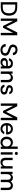

<svg xmlns="http://www.w3.org/2000/svg" viewBox="3670 -4435 777 8157"><g transform="rotate(90 4058.5 -356.5)"><path d="M73 0V-700H288Q411 -700 490.5 -657.5Q570 -615 608.5 -536Q647 -457 647 -349Q647 -242 608.5 -163.5Q570 -85 490.5 -42.5Q411 0 288 0ZM173 -84H284Q381 -84 438 -116Q495 -148 519.5 -207Q544 -266 544 -349Q544 -432 519.5 -492Q495 -552 438 -584Q381 -616 284 -616H173Z M767 0V-700H885L1122 -227L1358 -700H1477V0H1377V-525L1160 -98H1083L867 -524V0Z M2107 12Q2030 12 1972.5 -15.5Q1915 -43 1882.5 -92.5Q1850 -142 1850 -210H1955Q1956 -153 1995 -112.5Q2034 -72 2107 -72Q2170 -72 2206 -102.5Q2242 -133 2242 -181Q2242 -218 2225.5 -241.5Q2209 -265 2180 -281Q2151 -297 2113.5 -309Q2076 -321 2035 -335Q1952 -362 1911.5 -405Q1871 -448 1871 -517Q1871 -576 1899 -619.5Q1927 -663 1977.5 -687.5Q2028 -712 2097 -712Q2165 -712 2216 -687Q2267 -662 2295.5 -617.5Q2324 -573 2325 -515H2219Q2219 -542 2205 -568Q2191 -594 2163 -610.5Q2135 -627 2094 -627Q2043 -628 2009.5 -601Q1976 -574 1976 -526Q1976 -484 2000 -461.5Q2024 -439 2067 -424Q2110 -409 2166 -390Q2217 -373 2258 -348.5Q2299 -324 2322.5 -285.5Q2346 -247 2346 -187Q2346 -135 2319.5 -89.5Q2293 -44 2239.5 -16Q2186 12 2107 12Z M2627 12Q2564 12 2523.5 -9.5Q2483 -31 2463 -66Q2443 -101 2443 -142Q2443 -216 2500 -258.5Q2557 -301 2659 -301H2789Q2789 -432 2673 -432Q2629 -432 2596.5 -410.5Q2564 -389 2556 -347H2456Q2462 -400 2492.5 -437.5Q2523 -475 2570.5 -495.5Q2618 -516 2673 -516Q2778 -516 2833.5 -461Q2889 -406 2889 -312V0H2802L2794 -85Q2772 -44 2732 -16Q2692 12 2627 12ZM2646 -69Q2689 -69 2720.5 -91.5Q2752 -114 2769 -150Q2786 -186 2787 -227V-230H2668Q2603 -230 2575.5 -207Q2548 -184 2548 -149Q2548 -112 2574 -90.5Q2600 -69 2646 -69Z M3017 0V-504H3107L3113 -418Q3137 -463 3181 -489.5Q3225 -516 3282 -516Q3372 -516 3424 -461.5Q3476 -407 3476 -298V0H3376V-288Q3376 -430 3255 -430Q3196 -430 3156.5 -388.5Q3117 -347 3117 -269V0Z M3799 12Q3702 12 3644 -34Q3586 -80 3577 -157H3679Q3686 -121 3716 -95Q3746 -69 3799 -69Q3848 -69 3871.5 -90Q3895 -111 3895 -140Q3895 -181 3864.5 -195.5Q3834 -210 3778 -221Q3732 -230 3690.5 -245.5Q3649 -261 3623 -289.5Q3597 -318 3597 -365Q3597 -430 3647.5 -473Q3698 -516 3786 -516Q3870 -516 3921 -476Q3972 -436 3981 -363H3884Q3879 -396 3853.5 -415Q3828 -434 3785 -434Q3742 -434 3719 -417Q3696 -400 3696 -372Q3696 -344 3725.5 -327Q3755 -310 3810 -299Q3863 -289 3905 -274Q3947 -259 3972 -230Q3997 -201 3997 -147Q3997 -76 3943.5 -32Q3890 12 3799 12Z M4376 0V-700H4494L4731 -227L4967 -700H5086V0H4986V-525L4769 -98H4692L4476 -524V0Z M5454 12Q5382 12 5326 -20.5Q5270 -53 5238.5 -112Q5207 -171 5207 -250Q5207 -330 5238.5 -389.5Q5270 -449 5326 -482.5Q5382 -516 5456 -516Q5530 -516 5583 -483Q5636 -450 5665 -395.5Q5694 -341 5694 -275Q5694 -265 5693.5 -253.5Q5693 -242 5692 -228H5305Q5310 -151 5353.5 -111Q5397 -71 5454 -71Q5502 -71 5533.5 -92Q5565 -113 5579 -149H5679Q5659 -80 5600.5 -34Q5542 12 5454 12ZM5455 -433Q5399 -433 5357 -399Q5315 -365 5307 -299H5594Q5591 -362 5552 -397.5Q5513 -433 5455 -433Z M6029 12Q5957 12 5902 -22.5Q5847 -57 5816.5 -116.5Q5786 -176 5786 -252Q5786 -329 5817 -388Q5848 -447 5903 -481.5Q5958 -516 6030 -516Q6089 -516 6134 -492.5Q6179 -469 6204 -426V-720H6304V0H6215L6204 -78Q6181 -43 6138 -15.5Q6095 12 6029 12ZM6045 -75Q6116 -75 6159.5 -123.5Q6203 -172 6203 -252Q6203 -331 6159.5 -380Q6116 -429 6045 -429Q5977 -429 5932.5 -380Q5888 -331 5888 -252Q5888 -172 5932.5 -123.5Q5977 -75 6045 -75Z M6499 -599Q6470 -599 6451.5 -617.5Q6433 -636 6433 -663Q6433 -690 6451.5 -707.5Q6470 -725 6499 -725Q6527 -725 6546 -707.5Q6565 -690 6565 -663Q6565 -636 6546 -617.5Q6527 -599 6499 -599ZM6448 0V-504H6548V0Z M6876 12Q6787 12 6735 -42Q6683 -96 6683 -205V-504H6783V-216Q6783 -73 6903 -73Q6962 -73 7001.5 -115Q7041 -157 7041 -235V-504H7141V0H7052L7045 -86Q7022 -40 6978 -14Q6934 12 6876 12Z M7278 0V-504H7368L7375 -433Q7399 -472 7439 -494Q7479 -516 7529 -516Q7586 -516 7627.5 -492.5Q7669 -469 7692 -422Q7718 -466 7763.5 -491Q7809 -516 7861 -516Q7953 -516 8004.5 -461.5Q8056 -407 8056 -298V0H7957V-288Q7957 -358 7928 -394Q7899 -430 7845 -430Q7790 -430 7753.5 -388Q7717 -346 7717 -268V0H7617V-288Q7617 -358 7588.5 -394Q7560 -430 7505 -430Q7451 -430 7414.5 -388Q7378 -346 7378 -268V0Z"/></g></svg>

Font: DM Sans Medium
Style: Regular
Weight: 500
Designer: Colophon Foundry, Jonny Pinhorn
Foundry: Colophon Foundry
Version: Version 4.004; ttfautohint (v1.8.4.7-5d5b)